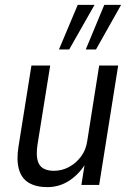

<svg xmlns="http://www.w3.org/2000/svg" viewBox="-20 -759 537 788"><path d="M174 9Q128 9 98 -9Q68 -27 57.5 -65Q47 -103 56 -158L109 -490H186L134 -166Q128 -126 134 -102Q140 -78 157.5 -68Q175 -58 201 -58Q234 -58 263 -73.5Q292 -89 312.5 -116.5Q333 -144 338 -180L387 -490H465L387 0H314L329 -94H335Q308 -47 266.5 -19Q225 9 174 9ZM332 -556 408 -739H477L374 -556ZM222 -556 299 -739H368L264 -556Z"/></svg>

Font: Nunito Sans 10pt Condensed
Style: Italic
Weight: 400
Width: 3
Italic angle: -9°
Designer: Vernon Adams
Foundry: Vernon Adams
Version: Version 3.101;gftools[0.9.27]